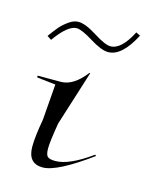

<svg xmlns="http://www.w3.org/2000/svg" viewBox="-75 -470 409 525"><g transform="rotate(15 129.5 -207.5)"><path d="M247 -419 259 -413Q225 -347 186 -347Q167 -347 134 -367.5Q101 -388 87 -388Q62 -388 27 -339L15 -347Q28 -365 37 -375.5Q46 -386 60 -396Q74 -406 87 -406Q107 -406 140 -385Q173 -364 188 -364Q219 -364 247 -419ZM62 -122 70 -224 17 -230V-235H84Q119 -236 152 -279L154 -278L105 -123Q96 -69 96 -51Q96 -33 101.5 -27.5Q107 -22 124 -22Q163 -22 225 -67L228 -64Q135 4 95 4Q53 4 53 -44Q53 -72 62 -122Z"/></g></svg>

Font: Kleymissky
Style: Regular
Weight: 500
Italic angle: -8°
Designer: gluk
Foundry: gluk
Version: Version 0.283